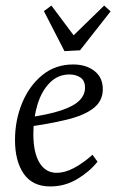

<svg xmlns="http://www.w3.org/2000/svg" viewBox="-20 -658 418 691"><path d="M243 -426Q290 -426 320 -402.5Q350 -379 350 -337Q350 -295 317 -269Q284 -243 221 -227.5Q158 -212 69 -200L73 -234Q153 -245 199.5 -260.5Q246 -276 266 -296.5Q286 -317 286 -342Q286 -368 269.5 -379Q253 -390 230 -390Q189 -390 159.5 -360.5Q130 -331 115 -282Q100 -233 100 -176Q100 -109 122 -72.5Q144 -36 184 -36Q213 -36 245.5 -53Q278 -70 313 -101L331 -76Q301 -39 257 -13Q213 13 161 13Q97 13 65.5 -32.5Q34 -78 34 -154Q34 -225 59.5 -287Q85 -349 132 -387.5Q179 -426 243 -426ZM378 -617 268 -477 212 -474 138 -618 165 -638 245 -531 355 -638Z"/></svg>

Font: Rasa Light
Style: Italic
Weight: 300
Italic angle: -7.10001°
Designer: Anna Giedrys (Yrsa+Rasa design), David Brezina (Yrsa art-direction, Rasa art-direction, design)
Foundry: Rosetta Type Foundry
Version: Version 2.004